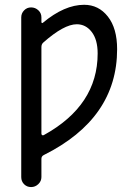

<svg xmlns="http://www.w3.org/2000/svg" viewBox="-20 -550 540 790"><path d="M150.4 -356.4V0Q150.4 3.9 153.3 5.9Q156.2 7.8 160.2 5.9Q381.8 -116.2 381.8 -330.1Q381.8 -386.7 357.4 -418.5Q333 -450.2 295.9 -450.2Q243.2 -450.2 158.2 -375Q150.4 -368.2 150.4 -356.4ZM67.4 178.7V-478.5Q67.4 -495.1 79.1 -507.3Q90.8 -519.5 107.9 -519.5Q125 -519.5 137.7 -507.8Q150.4 -496.1 150.4 -478.5V-459Q150.4 -457 152.3 -455.6Q154.3 -454.1 156.2 -456.1Q245.1 -530.3 326.2 -530.3Q385.7 -530.3 423.8 -481.9Q461.9 -433.6 461.9 -347.7Q461.9 -62.5 160.2 87.9Q150.4 92.8 150.4 103.5V178.7Q150.4 195.3 137.7 207.5Q125 219.7 107.9 219.7Q90.8 219.7 79.1 208Q67.4 196.3 67.4 178.7Z"/></svg>

Font: Rounded-X Mgen+ 2m regular
Style: Regular
Weight: 400
Designer: [Source Han Sans]
Ryoko NISHIZUKA  (kana & ideographs); Paul D. Hunt (Latin, Greek & Cyrillic); Wenlong ZHANG  (bopomofo
Version: Version 1.059.20150602